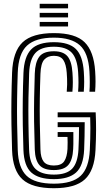

<svg xmlns="http://www.w3.org/2000/svg" viewBox="-20 -985 563 1015"><path d="M264.8 10Q150.2 10 98.9 -36.8Q47.5 -83.5 43.8 -191Q41.5 -259.5 40.5 -326.4Q39.5 -393.2 40.4 -461.1Q41.2 -529 43.8 -600Q48 -712.8 99.4 -761.4Q150.8 -810 264.8 -810Q378.2 -810 427.1 -762Q476 -714 483 -608.8Q485 -579.5 485 -554.4Q485 -529.2 482.8 -500H452.8Q454.8 -523.8 454.6 -551.8Q454.5 -579.8 452.8 -607.8Q447 -705.8 401.9 -745.9Q356.8 -786 264.8 -786Q168.5 -786 122.9 -743.9Q77.2 -701.8 73.8 -600Q71.2 -527 70.4 -461.9Q69.5 -396.8 70.5 -331.5Q71.5 -266.2 73.8 -192Q76.8 -97.5 120.6 -55.8Q164.5 -14 264.8 -14Q362.5 -14 406.4 -55.5Q450.2 -97 454.8 -192Q456.2 -223.2 457 -251.4Q457.8 -279.5 457.8 -307.2Q457.8 -335 456.8 -365H284.8V-391H485.8Q488 -343 487.9 -296.6Q487.8 -250.2 484.8 -191Q479.5 -83.5 428.6 -36.8Q377.8 10 264.8 10ZM264.8 -38Q184.8 -38 145.8 -72.8Q106.8 -107.5 103.8 -193.2Q101.5 -256.8 100.5 -323.6Q99.5 -390.5 100.4 -459.8Q101.2 -529 104 -599Q107.5 -685.2 144.5 -723.6Q181.5 -762 264.8 -762Q344.5 -762 381 -726Q417.5 -690 423 -605.8Q425 -575.8 425 -552.1Q425 -528.5 422.8 -500H392.8Q394.8 -524.5 394.9 -548.8Q395 -573 393 -603.8Q388.2 -676.2 358.6 -707.1Q329 -738 264.8 -738Q196.8 -738 166.8 -704.6Q136.8 -671.2 134 -598Q131.5 -533.5 130.5 -468.4Q129.5 -403.2 130.4 -335.4Q131.2 -267.5 133.8 -194Q136.5 -121.5 167.9 -91.8Q199.2 -62 264.8 -62Q332.2 -62 361.8 -93.5Q391.2 -125 394.8 -195Q396.2 -223.5 397 -254Q397.8 -284.5 397.8 -313H284.8V-339H427.8Q427.8 -305.5 427 -265.4Q426.2 -225.2 424.8 -194Q420.8 -107.5 381.9 -72.8Q343 -38 264.8 -38ZM264.8 -86Q211.2 -86 188.5 -112Q165.8 -138 163.8 -195Q161 -278 160.2 -342.4Q159.5 -406.8 160.5 -466.8Q161.5 -526.8 163.8 -596Q165.8 -655.5 187.4 -684.8Q209 -714 264.8 -714Q314 -714 336.5 -687.8Q359 -661.5 363 -601.2Q365 -573.8 365 -550.4Q365 -527 362.8 -500H332.8Q334.5 -522.2 334.9 -538.1Q335.2 -554 334.6 -568.4Q334 -582.8 332.8 -600.2Q329.5 -645.8 314.6 -667.9Q299.8 -690 264.8 -690Q232.5 -690 214.1 -670Q195.8 -650 193.8 -594.8Q191.2 -526.8 190.4 -463.5Q189.5 -400.2 190.5 -334.9Q191.5 -269.5 193.8 -195Q195 -150.8 211 -130.4Q227 -110 264.8 -110Q304.5 -110 319.5 -132.6Q334.5 -155.2 336.8 -198Q337.8 -212.8 337.5 -232Q337.2 -251.2 336.8 -261H284.8V-287H367.8Q368.2 -240.5 367.8 -223.4Q367.2 -206.2 366.8 -197Q364 -139.5 341.1 -112.8Q318.2 -86 264.8 -86ZM189.8 -941V-965H339.8V-941ZM189.8 -845V-869H339.8V-845ZM189.8 -893V-917H339.8V-893Z"/></svg>

Font: Big Shoulders Inline Text Thin Black
Style: Regular
Weight: 900
Version: Version 2.002